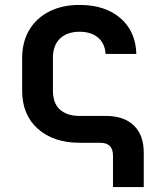

<svg xmlns="http://www.w3.org/2000/svg" viewBox="-20 -580 640 780"><path d="M439 180V52Q439 0 387 0H303Q198 0 134 -56.5Q70 -113 70 -212V-344Q70 -410 99 -458.5Q128 -507 180.5 -533.5Q233 -560 303 -560Q407 -560 469 -506.5Q531 -453 534 -361H409Q406 -404 378 -427.5Q350 -451 303 -451Q253 -451 224 -423.5Q195 -396 195 -345V-212Q195 -160 224 -134.5Q253 -109 303 -109H410Q484 -109 524 -70Q564 -31 564 40V180Z"/></svg>

Font: NKDuy Mono
Style: Bold
Weight: 700
Monospace: yes
Designer: NKDuy
Foundry: NKDuy
Version: Version 2.251; ttfautohint (v1.8.4.7-5d5b)